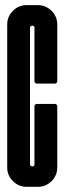

<svg xmlns="http://www.w3.org/2000/svg" viewBox="-20 -720 249 740"><path d="M200.7 -406.7Q200.7 -403.3 198 -400.6Q195.3 -397.9 191.9 -397.9H121.6Q118.2 -397.9 115.5 -400.6Q112.8 -403.3 112.8 -406.7V-612.3Q112.8 -621.1 104.5 -621.1Q100.6 -621.1 98.1 -618.7Q95.7 -616.2 95.7 -612.3V-87.4Q95.7 -84 98.1 -81.3Q100.6 -78.6 104.5 -78.6Q112.8 -78.6 112.8 -87.4V-310.5Q112.8 -314.5 115.5 -316.9Q118.2 -319.3 121.6 -319.3H191.9Q195.3 -319.3 198 -316.9Q200.7 -314.5 200.7 -310.5V-74.7Q200.7 -43.9 178.7 -22Q156.7 0 126 0H82.5Q51.8 0 29.8 -22Q7.8 -43.9 7.8 -74.7V-625.5Q7.8 -656.2 29.8 -678.2Q51.8 -700.2 82.5 -700.2H126Q156.7 -700.2 178.7 -678.2Q200.7 -656.2 200.7 -625.5Z"/></svg>

Font: Silence Rounded
Style: Regular
Weight: 400
Designer: Lilo Joris
Foundry: Lilo Joris
Version: Version 1.019;Fontself Maker 3.5.7